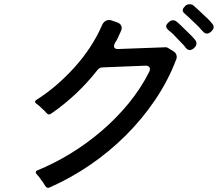

<svg xmlns="http://www.w3.org/2000/svg" viewBox="-20 -860 1040 909"><path d="M940 -712Q935 -717 930.5 -722Q926 -727 921 -733Q910 -744 898.5 -754.5Q887 -765 876 -776Q871 -781 866 -785Q861 -789 856 -794Q835 -810 854 -828L856 -831Q865 -840 878 -840Q889 -840 897 -833Q902 -828 907 -824Q912 -820 917 -815L965 -770Q970 -765 974.5 -760Q979 -755 983 -750Q1001 -730 981 -712L978 -709Q968 -701 960 -701Q949 -701 940 -712ZM194 20 186 7 163 -25Q160 -28 157.5 -31Q155 -34 153 -36Q144 -47 156 -53Q237 -86 314.5 -133.5Q392 -181 461.5 -240.5Q531 -300 588.5 -370Q646 -440 686 -519Q693 -533 687.5 -541.5Q682 -550 667 -549L467 -541Q451 -541 441 -528Q346 -407 222 -322Q210 -313 200 -325L191 -335L163 -361L151 -370Q140 -379 152 -387Q200 -417 246 -456.5Q292 -496 333.5 -542Q375 -588 408.5 -639.5Q442 -691 464 -743Q471 -757 483 -762.5Q495 -768 509 -763L535 -754Q549 -749 554 -738Q559 -727 553 -714Q552 -712 551.5 -710.5Q551 -709 550 -707L543 -692Q541 -688 540 -685Q536 -677 532.5 -670Q529 -663 524 -656Q517 -642 521.5 -634.5Q526 -627 541 -628L758 -636Q768 -638 777 -632L800 -618Q811 -612 815 -600.5Q819 -589 814 -578Q776 -478 714.5 -387Q653 -296 575 -218.5Q497 -141 405.5 -78.5Q314 -16 216 27Q203 34 194 20ZM859 -634Q852 -645 841 -655Q830 -666 819.5 -677.5Q809 -689 798 -700L777 -718Q757 -735 776 -752L779 -755Q788 -764 799 -764Q810 -764 818 -756Q823 -752 828 -747.5Q833 -743 838 -738L885 -692Q890 -687 894.5 -682Q899 -677 903 -672Q911 -663 910 -652.5Q909 -642 900 -634L897 -631Q887 -623 879 -623Q868 -623 859 -634Z"/></svg>

Font: Higure Gothic Medium
Style: Regular
Weight: 500
Designer: Yoshimichi Ohira
Foundry: Positype
Version: Version 1.000